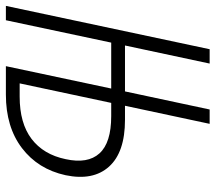

<svg xmlns="http://www.w3.org/2000/svg" viewBox="-90 -690 750 669"><g transform="rotate(90 285.5 -355.0)"><path d="M-29 0 122 -710H172L109 -415H269L332 -710H382L319 -415H368Q481 -415 531 -359.5Q581 -304 561 -208Q540 -112 466.5 -56Q393 0 280 0H181L259 -367H99L21 0ZM241 -48H287Q380 -48 434.5 -89.5Q489 -131 505 -208Q522 -285 485 -326Q448 -367 355 -367H309Z"/></g></svg>

Font: Geist Mono ExtraLight
Style: Italic
Weight: 200
Italic angle: -12°
Monospace: yes
Designer: Basement.studio, Andrés Briganti, Mateo Zaragoza
Foundry: Basement.studio, Vercel, Andrés Briganti, Guido Ferreyra, Mateo Zaragoza
Version: Version 1.500; ttfautohint (v1.8.4.7-5d5b)